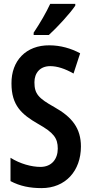

<svg xmlns="http://www.w3.org/2000/svg" viewBox="-20 -957 469 987"><path d="M367 -928V-937H238C217 -892 189 -843 153 -789V-777H231C275 -817 341 -889 367 -928ZM396 -204C396 -297 351 -355 260 -406C178 -452 157 -474 157 -534C157 -582 186 -617 238 -617C274 -617 314 -604 358 -579L392 -683C346 -708 291 -724 234 -724C114 -725 38 -645 39 -528C39 -415 91 -369 176 -320C256 -275 277 -247 277 -193C277 -140 246 -99 188 -99C142 -99 83 -115 34 -146V-26C83 0 134 10 194 10C316 10 396 -78 396 -204Z"/></svg>

Font: Noto Sans Khmer ExtraCondensed SemiBold
Style: Regular
Weight: 600
Width: 2
Designer: Danh Hong and the Monotype Design Team
Foundry: Monotype Imaging Inc.
Version: Version 2.004